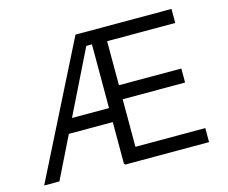

<svg xmlns="http://www.w3.org/2000/svg" viewBox="-100 -840 1163 981"><g transform="rotate(-15 482.0 -349.5)"><path d="M373.5 -703.1H446.3L100.1 0H19.5ZM405.3 -703.1H537.6V-633.3H405.3ZM521 -703.1V0H441.9V-703.1ZM851.1 -396V-321.8H446.3V-396ZM890.6 -70.3V3.9H446.8V-70.3ZM881.3 -703.1V-628.9H446.8V-703.1ZM456.1 -296.4V-222.2H180.7V-296.4Z"/></g></svg>

Font: Wand UI Pro
Style: Regular
Weight: 400
Designer: Andreas Faust
Version: Version 1.003;FEAKit 1.0